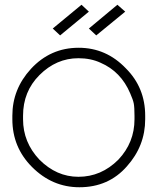

<svg xmlns="http://www.w3.org/2000/svg" viewBox="-20 -766 687 808"><path d="M354 -717 233 -617 202 -646 323 -746ZM507 -717 385 -617 354 -646 474 -746ZM32 -264V-279Q32 -391 110 -476Q192 -565 311 -565Q427 -565 510 -478Q591 -397 591 -279V-264Q591 -152 514 -66Q437 22 314 22Q200 22 115 -63Q32 -146 32 -264ZM546 -264V-279Q546 -314 543 -330Q540 -346 528 -373Q489 -465 403 -502Q362 -521 310 -521Q217 -521 146 -450Q77 -381 77 -279V-264Q77 -167 146 -94Q218 -22 310 -22Q406 -22 478 -94Q546 -166 546 -264Z"/></svg>

Font: Bhavuka
Style: Regular
Weight: 400
Version: 2.94.0; ttfautohint (v1.2) -l 7 -r 28 -G 50 -x 13 -D deva -f